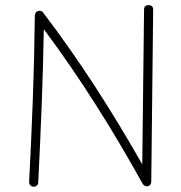

<svg xmlns="http://www.w3.org/2000/svg" viewBox="-20 -702 698 740"><path d="M108.9 17.6C119.1 18.1 127.4 10.7 127.4 1C137.2 -198.7 145.5 -388.2 148.9 -589.4C291 -399.4 418.5 -194.3 529.8 6.3C535.2 15.6 547.4 19 555.7 13.2C560.5 9.8 563 4.4 563 -2L570.3 -664.6C570.3 -676.3 564.5 -682.1 552.7 -682.1C541 -682.1 535.2 -676.3 535.2 -664.6L528.3 -68.4C416.5 -265.6 288.1 -467.8 146 -653.8C143.1 -658.2 139.2 -660.2 133.8 -660.2C123.5 -661.6 114.3 -652.8 114.3 -642.6C111.8 -420.4 103.5 -220.7 92.3 -1C91.8 8.8 99.1 17.6 108.9 17.6Z"/></svg>

Font: Mikhak ExtraLight
Style: Regular
Weight: 200
Designer: Amin Abedi
Version: Version 3.2